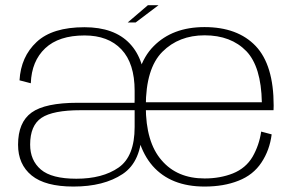

<svg xmlns="http://www.w3.org/2000/svg" viewBox="-20 -698 1121 723"><path d="M527 -203V-357.5Q527 -472 468.8 -533.8Q410.5 -595.5 298 -595.5Q177.5 -595.5 118 -540Q58.5 -484.5 53.5 -395.5L96 -384.5Q99 -468 150.2 -516.2Q201.5 -564.5 298.5 -564.5Q387.5 -564.5 437.2 -512Q487 -459.5 487 -356V-205.5L492 -194ZM256.5 4.5Q371 4.5 442 -42.8Q513 -90 514.5 -210.5L487 -220Q487 -109 426.5 -67Q366 -25 267.5 -25Q174.5 -25 134 -59.5Q93.5 -94 93.5 -153.5Q93.5 -225.5 136.2 -254.2Q179 -283 284 -283Q367 -283 491 -283V-311Q365 -311 273 -311Q150 -311 99 -274.2Q48 -237.5 48 -153Q48 -79 99.2 -37.2Q150.5 4.5 256.5 4.5ZM750.5 4.5V-26Q647 -26 588.5 -94.5Q529 -162.5 529 -297.5Q529 -440.5 591.5 -503Q653.5 -565 750.5 -565Q850 -565 908 -505Q963.5 -446.5 966 -313H522V-283H1010Q1010.5 -292 1010.5 -300.5Q1010.5 -453 943 -524.5Q875 -596 750 -596Q629.5 -596 558.5 -524Q486.5 -452 486.5 -298Q486.5 -151.5 555 -73Q623.5 4.5 750.5 4.5ZM750.5 -26V4.5Q823 4.5 878 -17.5Q933.5 -39 964.5 -86Q995.5 -132.5 1003 -192L963.5 -202.5Q956 -151 931 -107.5Q905.5 -64.5 857 -45Q809 -26 750.5 -26ZM461 -613.5H491L577 -678.5H537Z"/></svg>

Font: Anybody SemiExpanded ExtraLight
Style: Regular
Weight: 250
Width: 6
Version: Version 1.113;gftools[0.9.25]